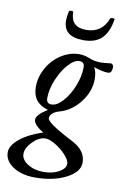

<svg xmlns="http://www.w3.org/2000/svg" viewBox="-158 -693 671 1024"><g transform="rotate(10 177.0 -181.5)"><path d="M233.9 -493.2Q124 -493.2 124 -581.1Q124 -600.1 130.9 -631.8Q131.8 -636.2 142.8 -636.2Q153.8 -636.2 153.8 -631.8Q153.8 -549.8 237.8 -549.8Q323.2 -549.8 354 -631.8Q355 -634.8 361.1 -635.7Q367.2 -636.7 372.8 -635.7Q378.4 -634.8 377.9 -631.8Q366.7 -560.5 332 -526.9Q297.4 -493.2 233.9 -493.2ZM105 272.9Q33.7 272.9 -13.2 242.2Q-60.1 211.4 -60.1 165Q-60.1 128.4 -14.6 91.3Q30.8 54.2 107.9 28.8Q53.2 -3.9 53.2 -32.2Q53.2 -57.6 111.8 -94.2Q26.9 -118.2 26.9 -203.1Q26.9 -258.3 54.7 -307.6Q82.5 -356.9 128.9 -386.5Q175.3 -416 227.1 -416Q252.9 -416 283.2 -403.8Q310.1 -392.1 346.2 -392.1Q358.4 -392.1 399.9 -397Q405.3 -397 409.7 -391.6Q414.1 -386.2 414.1 -378.9Q414.1 -345.2 392.1 -345.2Q362.8 -345.2 314.9 -361.8Q329.1 -338.9 329.1 -298.8Q329.1 -231.9 283 -172.6Q236.8 -113.3 171.9 -96.2Q150.4 -90.3 137.2 -78.1Q124 -65.9 124 -51.8Q124 -26.4 267.1 46.9Q342.8 85.4 342.8 150.9Q342.8 201.7 273.7 237.3Q204.6 272.9 105 272.9ZM125 -126Q154.3 -126 186 -161.1Q217.8 -196.3 238.8 -249.3Q259.8 -302.2 259.8 -351.1Q259.8 -379.9 232.9 -379.9Q204.6 -379.9 172.6 -344.2Q140.6 -308.6 118.9 -255.6Q97.2 -202.6 97.2 -155.8Q97.2 -126 125 -126ZM145 235.8Q193.4 235.8 228.3 216.6Q263.2 197.3 263.2 170.9Q263.2 152.3 238.8 125.2Q214.4 98.1 181.2 78.1Q147.9 58.1 126 58.1Q92.3 58.1 58.1 92Q23.9 126 23.9 159.2Q23.9 190.4 59.8 213.1Q95.7 235.8 145 235.8Z"/></g></svg>

Font: Junicode SmCond Medium
Style: Italic
Weight: 500
Width: 4
Italic angle: -11°
Designer: Peter S. Baker
Version: Version 2.206